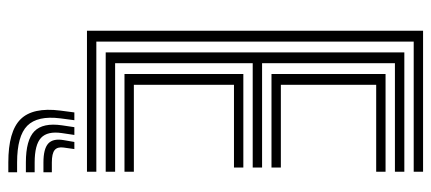

<svg xmlns="http://www.w3.org/2000/svg" viewBox="-305 -535 1027 457"><g transform="rotate(90 208.5 -306.5)"><path d="M53.2 0V-800H388.8V-777.7H79V-22.3H388.8V0ZM156.2 -89.3V-372.2H378.8V-349.9H181.9V-111.6H388.8V-89.3ZM104.7 -44.6V-755.4H388.8V-733H130.4V-416.8H378.8V-394.5H130.4V-67H388.8V-44.6ZM156.2 -439.2V-710.7H388.8V-688.4H181.9V-461.5H378.8V-439.2ZM266.1 30 261.7 63.5Q254.9 117.8 279.3 142.1Q303.8 166.3 366.7 166.3H390.1V187.2H366.7Q292.8 187.2 263.9 158.1Q234.9 128.9 243.2 63.5L247.6 30ZM334.8 30 331.2 55.5Q329.1 70.2 337.2 76.9Q345.3 83.6 366.7 83.6H390.1V103.6H366.7Q334.3 103.6 321.7 92.2Q309.1 80.7 313.5 55.5L317.9 30ZM301.2 30 296.8 59.5Q291.7 94 308.1 109.3Q324.4 124.5 366.7 124.5H390.1V145.4H366.7Q313.2 145.4 292.4 125.1Q271.7 104.8 278.3 59.5L282.7 30Z"/></g></svg>

Font: Big Shoulders Inline Text SC Thin
Style: Regular
Weight: 100
Designer: Patric King
Foundry: XO Type Co
Version: Version 2.002